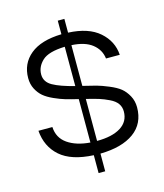

<svg xmlns="http://www.w3.org/2000/svg" viewBox="-124 -838 884 1038"><g transform="rotate(-15 318.0 -319.5)"><path d="M591 -183Q591 -92 523.5 -43Q456 6 335 8V107H298V7Q174 1 112 -53.5Q50 -108 43 -198H121Q124 -137 172 -103.5Q220 -70 298 -64V-307Q256 -317 228.5 -325Q201 -333 166.5 -348.5Q132 -364 111.5 -381.5Q91 -399 77 -426Q63 -453 63 -487Q63 -568 123 -617.5Q183 -667 298 -670V-746H335V-669Q448 -664 508.5 -611Q569 -558 574 -481H497Q491 -531 450.5 -563Q410 -595 335 -599V-371Q382 -360 409.5 -352.5Q437 -345 476.5 -328.5Q516 -312 537.5 -294.5Q559 -277 575 -248Q591 -219 591 -183ZM136 -488Q136 -446 177 -423Q218 -400 298 -380V-600Q206 -597 171 -564Q136 -531 136 -488ZM335 -63Q420 -63 468 -93Q516 -123 516 -180Q516 -205 502.5 -224Q489 -243 460 -257Q431 -271 405.5 -279Q380 -287 335 -298Z"/></g></svg>

Font: Questrial
Style: Regular
Weight: 400
Designer: Joe Prince
Foundry: Joe Prince
Version: Version 1.002